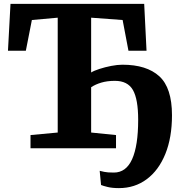

<svg xmlns="http://www.w3.org/2000/svg" viewBox="-20 -763 931 988"><path d="M592 205Q557.5 205 534 199.2Q510.5 193.5 500 189L493 116Q501.5 118 517 121.5Q532.5 125 566 125Q629 125 660 55.8Q691 -13.5 691 -146Q691 -252.5 664 -299.8Q637 -347 571 -347Q532 -347 501 -337.8Q470 -328.5 449 -314V-81L577 -68V0H137V-68L277 -81V-672L144 -660L113 -502H21L34 -743H722L734 -502H641L611 -660L449 -672V-390Q463 -399 491.5 -408.2Q520 -417.5 552.2 -423.8Q584.5 -430 610 -430Q734.5 -430 799.8 -370.5Q865 -311 865 -170Q865 -55 830.8 29.2Q796.5 113.5 735 159.2Q673.5 205 592 205Z"/></svg>

Font: Merriweather Black
Style: Regular
Weight: 900
Designer: Eben Sorkin
Foundry: Eben Sorkin
Version: Version 2.200;gftools[0.9.31]